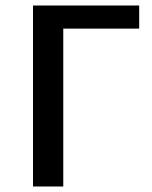

<svg xmlns="http://www.w3.org/2000/svg" viewBox="-20 -678 554 698"><path d="M100 0V-658H210V0ZM151 -574V-658H486V-574Z"/></svg>

Font: Ysabeau Infant SemiBold
Style: Regular
Weight: 600
Designer: Christian Thalmann (Catharsis Fonts)
Version: Version 2.002; featfreeze: ss01,ss02,lnum